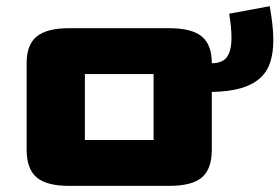

<svg xmlns="http://www.w3.org/2000/svg" viewBox="-20 -603 915 628"><path d="M67.1 -114V-396.7Q67.1 -456.5 100.1 -483.7Q133.1 -510.8 207.1 -510.8H532.8Q607.1 -510.8 640 -483.7Q672.8 -456.5 672.8 -396.7V-114Q672.8 -50.5 640.6 -22.8Q608.3 5 532.8 5H207.1Q132.3 5 99.7 -22.8Q67.1 -50.5 67.1 -114ZM257.6 -145.1Q257.6 -145.1 257.6 -145.1Q257.6 -145.1 257.6 -145.1H482.3Q482.3 -145.1 482.3 -145.1Q482.3 -145.1 482.3 -145.1V-360.7Q482.3 -360.7 482.3 -360.7Q482.3 -360.7 482.3 -360.7H257.6Q257.6 -360.7 257.6 -360.7Q257.6 -360.7 257.6 -360.7ZM672.8 -302.3V-396.2Q707.2 -396.2 722.1 -416.2Q737.1 -436.3 737.1 -479.7Q737.1 -496 735.3 -515.5Q733.6 -535 729.6 -558.1L862.3 -582.8Q867.8 -551.3 870.9 -523.8Q874 -496.3 874 -472.1Q874 -430.2 863.7 -398.9Q853.4 -367.5 829.6 -346.5Q805.9 -325.5 767.5 -314.4Q729.2 -303.3 672.8 -302.3Z"/></svg>

Font: Science Gothic
Style: Regular
Weight: 400
Designer: Thomas Phinney, Vassil Kateliev, Brandon Buerkle
Foundry: Font Detective LLC
Version: Version 1.018